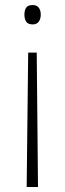

<svg xmlns="http://www.w3.org/2000/svg" viewBox="-20 -558 260 763"><path d="M142 -500Q142 -483 134 -472Q126 -461 110 -461Q91 -461 84 -472Q77 -483 77 -500Q77 -517 84 -527.5Q91 -538 110 -538Q126 -538 134 -527.5Q142 -517 142 -500ZM92 -349H126L131 185H86Z"/></svg>

Font: Noto Sans Disp ExtLt
Style: Regular
Weight: 200
Designer: Monotype Design Team
Foundry: Monotype Imaging Inc.
Version: Version 2.000;GOOG;noto-source:20170915:90ef993387c0